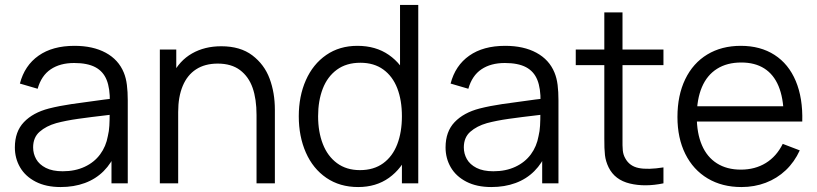

<svg xmlns="http://www.w3.org/2000/svg" viewBox="-20 -740 3299 775"><path d="M224.7 15Q165.7 15 123.9 -6.6Q82.2 -28.2 61.1 -64.5Q40 -100.8 40 -145Q40 -208.7 76.5 -247Q113 -285.3 177.3 -302Q219.7 -312.7 268.7 -319.9Q317.7 -327.2 402 -338.2Q415.3 -339.8 427.4 -341.2Q439.5 -342.7 449.7 -344.3L423.3 -328.7Q424.3 -382.8 410.5 -417.3Q396.7 -451.8 364.7 -468.8Q332.7 -485.7 279.3 -485.7Q222.5 -485.7 184.7 -460.2Q146.8 -434.7 132 -381.7L60.3 -402.7Q79.3 -475.7 135.7 -515.3Q192 -555 280.7 -555Q355.2 -555 406.8 -527.1Q458.3 -499.2 479.7 -447Q488.8 -425 492.2 -397.1Q495.7 -369.2 495.7 -335.3V0H430V-135.7L449 -127.3Q430.3 -81.3 398.3 -49.3Q366.3 -17.3 322.4 -1.2Q278.5 15 224.7 15ZM233 -48.7Q283.2 -48.7 321.8 -66.8Q360.5 -84.8 384.2 -117Q408 -149.2 415.3 -190.7Q420.2 -210.3 421.4 -232.8Q422.7 -255.2 422.7 -285.5V-294.7L450.7 -280L417 -275.7Q344.3 -267.3 295 -260.3Q245.7 -253.3 207 -243Q166.2 -231.3 139.9 -208.2Q113.7 -185.2 113.7 -145Q113.7 -119.8 125.9 -97.9Q138.2 -76 165 -62.3Q191.8 -48.7 233 -48.7Z M1015.5 -275.7Q1015.5 -340 999.7 -385.3Q983.8 -430.7 948.9 -457Q914 -483.3 858.8 -483.3Q807.2 -483.3 771.6 -460.2Q736 -437.2 717.6 -393.2Q699.2 -349.3 699.2 -288L647.2 -299.7Q647.2 -380.7 675.7 -437.9Q704.2 -495.2 755.1 -524.2Q806 -553.3 873.2 -553.3Q950.2 -553.3 998.6 -516.5Q1047 -479.7 1068.2 -422.8Q1089.5 -366 1089.5 -297V0H1015.5ZM625.2 0V-540H691.5V-407H699.2V0Z M1425.7 15Q1351.7 15 1297.4 -22.1Q1243.2 -59.2 1214.6 -124.2Q1186 -189.2 1186 -270.7Q1186 -351.7 1214.6 -416.3Q1243.2 -481 1296.8 -518Q1350.3 -555 1422.7 -555Q1496.7 -555 1549.4 -518.5Q1602.2 -482 1629.1 -417.7Q1656 -353.3 1656 -270.7Q1656 -188.8 1629.1 -124.2Q1602.2 -59.5 1550.1 -22.2Q1498 15 1425.7 15ZM1433 -53.3Q1488.7 -53.3 1526.7 -81Q1564.7 -108.7 1583.5 -157.7Q1602.3 -206.7 1602.3 -270.7Q1602.3 -335.2 1583.6 -383.7Q1564.8 -432.2 1527.2 -459.4Q1489.5 -486.7 1434.7 -486.7Q1378.3 -486.7 1340 -458.8Q1301.7 -430.8 1282.8 -382Q1264 -333.2 1264 -270.7Q1264 -208 1283.1 -158.8Q1302.2 -109.7 1340.2 -81.5Q1378.2 -53.3 1433 -53.3ZM1602.3 0V-406.7H1594.7V-720H1668.3V0Z M1963.2 15Q1904.2 15 1862.4 -6.6Q1820.7 -28.2 1799.6 -64.5Q1778.5 -100.8 1778.5 -145Q1778.5 -208.7 1815 -247Q1851.5 -285.3 1915.8 -302Q1958.2 -312.7 2007.2 -319.9Q2056.2 -327.2 2140.5 -338.2Q2153.8 -339.8 2165.9 -341.2Q2178 -342.7 2188.2 -344.3L2161.8 -328.7Q2162.8 -382.8 2149 -417.3Q2135.2 -451.8 2103.2 -468.8Q2071.2 -485.7 2017.8 -485.7Q1961 -485.7 1923.2 -460.2Q1885.3 -434.7 1870.5 -381.7L1798.8 -402.7Q1817.8 -475.7 1874.2 -515.3Q1930.5 -555 2019.2 -555Q2093.7 -555 2145.2 -527.1Q2196.8 -499.2 2218.2 -447Q2227.3 -425 2230.8 -397.1Q2234.2 -369.2 2234.2 -335.3V0H2168.5V-135.7L2187.5 -127.3Q2168.8 -81.3 2136.8 -49.3Q2104.8 -17.3 2060.9 -1.2Q2017 15 1963.2 15ZM1971.5 -48.7Q2021.7 -48.7 2060.3 -66.8Q2099 -84.8 2122.8 -117Q2146.5 -149.2 2153.8 -190.7Q2158.7 -210.3 2159.9 -232.8Q2161.2 -255.2 2161.2 -285.5V-294.7L2189.2 -280L2155.5 -275.7Q2082.8 -267.3 2033.5 -260.3Q1984.2 -253.3 1945.5 -243Q1904.7 -231.3 1878.4 -208.2Q1852.2 -185.2 1852.2 -145Q1852.2 -119.8 1864.4 -97.9Q1876.7 -76 1903.5 -62.3Q1930.3 -48.7 1971.5 -48.7Z M2658 0Q2583 15.5 2522.3 0.8Q2461.7 -13.8 2436.7 -64.3Q2424.8 -88.8 2421.9 -113.8Q2419 -138.8 2419.3 -181.5V-195.7V-690H2492.7V-198.3V-182.3Q2492.2 -149.8 2493.9 -132.6Q2495.7 -115.3 2503.7 -101.3Q2520.8 -69.3 2558.2 -61.8Q2595.5 -54.3 2658 -64.3ZM2304 -477V-540H2658V-477Z M2972.8 15Q2894.8 15 2836.4 -19.8Q2778 -54.7 2746.2 -118.7Q2714.5 -182.7 2714.5 -267.7Q2714.5 -355.3 2745.9 -420.2Q2777.3 -485.2 2835 -520.1Q2892.7 -555 2970.2 -555Q3049.5 -555 3106.3 -518.4Q3163.2 -481.8 3192.1 -412.9Q3221 -344 3218.3 -249.3H3143.5V-275.3Q3142.2 -345.5 3122.5 -392.6Q3102.8 -439.7 3065 -463.7Q3027.2 -487.7 2972.2 -487.7Q2914.5 -487.7 2874.2 -462.2Q2833.8 -436.8 2813.2 -388.2Q2792.5 -339.5 2792.5 -270Q2792.5 -202.2 2813.2 -154.1Q2833.8 -106 2873.8 -80.7Q2913.8 -55.3 2970.2 -55.3Q3027.7 -55.3 3071.1 -82Q3114.5 -108.7 3139.5 -159.3L3208.2 -133Q3186.8 -86.2 3151.7 -52.9Q3116.5 -19.7 3070.8 -2.3Q3025.2 15 2972.8 15ZM2766.5 -249.3V-311H3179.2V-249.3Z"/></svg>

Font: Hauora
Style: Regular
Weight: 400
Designer: Wayne Shih
Foundry: WCYS
Version: Version 1.001